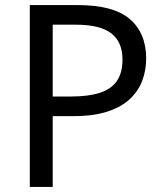

<svg xmlns="http://www.w3.org/2000/svg" viewBox="-20 -734 645 754"><path d="M286 -714Q426 -714 490 -659Q554 -604 554 -504Q554 -460 539.5 -419.5Q525 -379 492 -347Q459 -315 404 -296.5Q349 -278 269 -278H187V0H97V-714ZM278 -637H187V-355H259Q327 -355 372 -369.5Q417 -384 439 -416Q461 -448 461 -500Q461 -569 417 -603Q373 -637 278 -637Z"/></svg>

Font: Noto Sans Oriya
Style: Regular
Weight: 400
Designer: Amélie Bonet and Sol Matas
Foundry: Google LLC
Version: Version 2.006